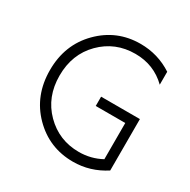

<svg xmlns="http://www.w3.org/2000/svg" viewBox="-172 -919 1079 1093"><g transform="rotate(30 368.0 -373.0)"><path d="M449 -696Q317 -696 226.5 -605Q136 -514 136 -373Q136 -233 226.5 -142Q317 -51 448 -51Q527 -51 595 -88V-326H401V-387H656V-49Q559 14 447 14Q290 14 181.5 -96Q73 -206 73 -373Q73 -540 182 -650Q291 -760 446 -760Q561 -760 656 -698V-613Q571 -696 449 -696Z"/></g></svg>

Font: Orkney Light
Style: Regular
Weight: 300
Designer: Samuel Oakes and Alfredo Marco Pradil
Foundry: Alfredo Marco Pradil
Version: 1.0; ttfautohint (v1.5)